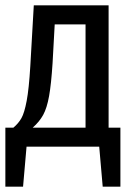

<svg xmlns="http://www.w3.org/2000/svg" viewBox="-20 -547 504 716"><path d="M429 -71V149H363L350 0H79L66 149H0V-71H30Q49 -87 60 -106.5Q71 -126 79.5 -171Q88 -216 93 -300L106 -527H385V-71ZM299 -456H184L176 -311Q171 -233 163 -188.5Q155 -144 141 -118.5Q127 -93 102 -71H299Z"/></svg>

Font: Fira Sans Extra Condensed
Style: Regular
Weight: 400
Width: 1
Designer: Carrois Corporate & Edenspiekermann AG
Foundry: Carrois Corporate GbR & Edenspiekermann AG
Version: Version 4.203